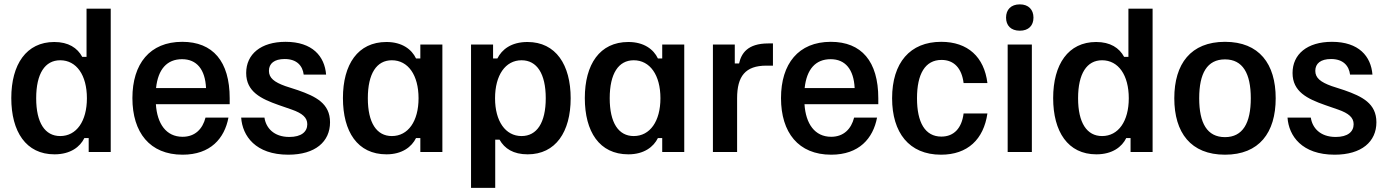

<svg xmlns="http://www.w3.org/2000/svg" viewBox="-20 -707 6448 893"><path d="M233.3 10.8C308.3 10.8 352.5 -24.2 372.5 -65H392.5V0H495V-666.7H382.5V-442.5H362.5C340 -484.2 298.3 -511.7 232.5 -511.7C102.5 -511.7 32.5 -407.5 32.5 -250.8C32.5 -95 100.8 10.8 233.3 10.8ZM260 -74.2C189.2 -74.2 148.3 -135.8 148.3 -250C148.3 -365 189.2 -426.7 260 -426.7C335.8 -426.7 384.2 -357.5 384.2 -250C384.2 -143.3 335.8 -74.2 260 -74.2Z M829.2 12.5C959.2 12.5 1024.2 -63.3 1042.5 -160H935.8C922.5 -107.5 887.5 -70.8 829.2 -70.8C752.5 -70.8 710.8 -131.7 705 -222.5H1048.3V-250C1048.3 -421.7 970 -512.5 827.5 -512.5C676.7 -512.5 595.8 -410 595.8 -250.8C595.8 -90.8 676.7 12.5 829.2 12.5ZM705.8 -297.5C715 -385 756.7 -431.7 826.7 -431.7C895 -431.7 934.2 -384.2 938.3 -297.5Z M1320.8 12.5C1446.7 12.5 1515 -48.3 1515 -138.3C1515 -225.8 1449.2 -258.3 1365.8 -287.5L1306.7 -306.7C1255.8 -325 1230.8 -344.2 1230.8 -377.5C1230.8 -411.7 1255.8 -432.5 1304.2 -432.5C1360.8 -432.5 1387.5 -400.8 1392.5 -360H1496.7C1490 -445 1433.3 -512.5 1308.3 -512.5C1193.3 -512.5 1125 -455 1125 -367.5C1125 -280.8 1193.3 -247.5 1276.7 -218.3L1336.7 -197.5C1386.7 -180 1409.2 -160 1409.2 -129.2C1409.2 -94.2 1381.7 -70 1325.8 -70C1252.5 -70 1216.7 -113.3 1210 -160H1101.7C1107.5 -75 1168.3 12.5 1320.8 12.5Z M1777.5 10.8C1850.8 10.8 1895 -24.2 1915 -65H1935V0H2037.5V-500H1935V-435H1915C1895 -477.5 1850 -511.7 1777.5 -511.7C1644.2 -511.7 1575 -407.5 1575 -250.8C1575 -95 1642.5 10.8 1777.5 10.8ZM1802.5 -74.2C1731.7 -74.2 1690.8 -135.8 1690.8 -250C1690.8 -365 1731.7 -426.7 1802.5 -426.7C1878.3 -426.7 1926.7 -357.5 1926.7 -250C1926.7 -143.3 1878.3 -74.2 1802.5 -74.2Z M2283.3 166.7V-57.5H2303.3C2326.7 -15.8 2367.5 10.8 2434.2 10.8C2564.2 10.8 2634.2 -93.3 2634.2 -250C2634.2 -405 2565.8 -511.7 2433.3 -511.7C2357.5 -511.7 2314.2 -476.7 2293.3 -435H2273.3V-500H2170.8V166.7ZM2405.8 -74.2C2330.8 -74.2 2282.5 -143.3 2282.5 -250C2282.5 -357.5 2330.8 -426.7 2405.8 -426.7C2476.7 -426.7 2518.3 -365 2518.3 -250C2518.3 -135.8 2476.7 -74.2 2405.8 -74.2Z M2902.5 10.8C2975.8 10.8 3020 -24.2 3040 -65H3060V0H3162.5V-500H3060V-435H3040C3020 -477.5 2975 -511.7 2902.5 -511.7C2769.2 -511.7 2700 -407.5 2700 -250.8C2700 -95 2767.5 10.8 2902.5 10.8ZM2927.5 -74.2C2856.7 -74.2 2815.8 -135.8 2815.8 -250C2815.8 -365 2856.7 -426.7 2927.5 -426.7C3003.3 -426.7 3051.7 -357.5 3051.7 -250C3051.7 -143.3 3003.3 -74.2 2927.5 -74.2Z M3408.3 0V-250C3408.3 -352.5 3446.7 -401.7 3544.2 -401.7H3575V-505H3553.3C3455.8 -505 3427.5 -457.5 3417.5 -411.7H3397.5V-500H3295.8V0Z M3845.8 12.5C3975.8 12.5 4040.8 -63.3 4059.2 -160H3952.5C3939.2 -107.5 3904.2 -70.8 3845.8 -70.8C3769.2 -70.8 3727.5 -131.7 3721.7 -222.5H4065V-250C4065 -421.7 3986.7 -512.5 3844.2 -512.5C3693.3 -512.5 3612.5 -410 3612.5 -250.8C3612.5 -90.8 3693.3 12.5 3845.8 12.5ZM3722.5 -297.5C3731.7 -385 3773.3 -431.7 3843.3 -431.7C3911.7 -431.7 3950.8 -384.2 3955 -297.5Z M4356.7 12.5C4480.8 12.5 4555 -59.2 4572.5 -179.2H4461.7C4453.3 -111.7 4417.5 -71.7 4358.3 -71.7C4282.5 -71.7 4245 -137.5 4245 -250C4245 -362.5 4282.5 -428.3 4359.2 -428.3C4417.5 -428.3 4453.3 -389.2 4461.7 -320.8H4572.5C4557.5 -441.7 4481.7 -512.5 4357.5 -512.5C4212.5 -512.5 4129.2 -415 4129.2 -250C4129.2 -90.8 4207.5 12.5 4356.7 12.5Z M4723.3 -564.2C4764.2 -564.2 4786.7 -588.3 4786.7 -625C4786.7 -661.7 4764.2 -686.7 4723.3 -686.7C4681.7 -686.7 4659.2 -661.7 4659.2 -625C4659.2 -588.3 4681.7 -564.2 4723.3 -564.2ZM4779.2 0V-500H4666.7V0Z M5079.2 10.8C5154.2 10.8 5198.3 -24.2 5218.3 -65H5238.3V0H5340.8V-666.7H5228.3V-442.5H5208.3C5185.8 -484.2 5144.2 -511.7 5078.3 -511.7C4948.3 -511.7 4878.3 -407.5 4878.3 -250.8C4878.3 -95 4946.7 10.8 5079.2 10.8ZM5105.8 -74.2C5035 -74.2 4994.2 -135.8 4994.2 -250C4994.2 -365 5035 -426.7 5105.8 -426.7C5181.7 -426.7 5230 -357.5 5230 -250C5230 -143.3 5181.7 -74.2 5105.8 -74.2Z M5677.5 12.5C5836.7 12.5 5913.3 -90 5913.3 -250C5913.3 -410 5836.7 -512.5 5677.5 -512.5C5518.3 -512.5 5441.7 -410 5441.7 -250C5441.7 -90 5518.3 12.5 5677.5 12.5ZM5677.5 -69.2C5594.2 -69.2 5557.5 -134.2 5557.5 -250C5557.5 -365.8 5594.2 -430.8 5677.5 -430.8C5760 -430.8 5797.5 -365.8 5797.5 -250C5797.5 -134.2 5760 -69.2 5677.5 -69.2Z M6187.5 12.5C6313.3 12.5 6381.7 -48.3 6381.7 -138.3C6381.7 -225.8 6315.8 -258.3 6232.5 -287.5L6173.3 -306.7C6122.5 -325 6097.5 -344.2 6097.5 -377.5C6097.5 -411.7 6122.5 -432.5 6170.8 -432.5C6227.5 -432.5 6254.2 -400.8 6259.2 -360H6363.3C6356.7 -445 6300 -512.5 6175 -512.5C6060 -512.5 5991.7 -455 5991.7 -367.5C5991.7 -280.8 6060 -247.5 6143.3 -218.3L6203.3 -197.5C6253.3 -180 6275.8 -160 6275.8 -129.2C6275.8 -94.2 6248.3 -70 6192.5 -70C6119.2 -70 6083.3 -113.3 6076.7 -160H5968.3C5974.2 -75 6035 12.5 6187.5 12.5Z"/></svg>

Font: Familjen Grotesk Medium
Style: Regular
Weight: 500
Designer: Anders Wikstroem, Jonas Baeckman, Matilda Gysing, Kristian Moeller
Foundry: Familjen STHLM AB
Version: Version 2.000